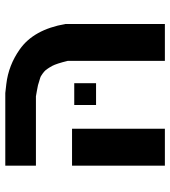

<svg xmlns="http://www.w3.org/2000/svg" viewBox="21 -661 640 722"><g transform="rotate(-90 341.0 -300.0)"><path d="M473.1 -365.2Q462.9 -407.2 454.1 -423.8Q451.7 -428.7 447.5 -435.1Q443.4 -441.4 442.9 -441.9Q436 -453.6 416 -465.8Q414.1 -467.3 407 -469.5Q399.9 -471.7 391.6 -474.1Q383.3 -476.6 381.8 -477.1Q379.4 -478 359.9 -481.4Q340.3 -484.9 339.8 -484.9H79.1V-600.1H352.1Q357.9 -599.6 386.2 -596.2Q456.5 -587.9 516.1 -545.9Q590.8 -493.7 611.8 -374V0H473.1ZM79.1 0V-349.1H217.8V0ZM307.1 -340.8H389.2V-258.8H307.1Z"/></g></svg>

Font: Miedinger*
Style: Bold
Weight: 700
Version: Version 001.000